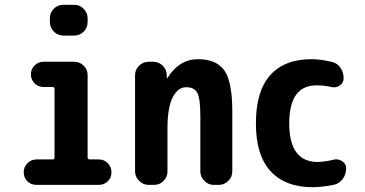

<svg xmlns="http://www.w3.org/2000/svg" viewBox="-20 -780 1540 810"><path d="M396.5 -107.4Q418.9 -107.4 434.6 -91.8Q450.2 -76.2 450.2 -52.7Q450.2 -30.3 434.6 -15.1Q418.9 0 396.5 0H133.8Q110.4 0 95.2 -15.6Q80.1 -31.2 80.1 -52.7Q80.1 -76.2 96.2 -91.8Q112.3 -107.4 133.8 -107.4H202.1Q210 -107.4 210 -116.2V-404.3Q210 -413.1 202.1 -413.1H164.1Q140.6 -413.1 125.5 -428.7Q110.4 -444.3 110.4 -466.3Q110.4 -488.3 126 -503.9Q141.6 -519.5 164.1 -519.5H293Q316.4 -519.5 333 -502.9Q349.6 -486.3 349.6 -462.9V-116.2Q349.6 -107.4 359.4 -107.4ZM247.1 -759.8H293Q316.4 -759.8 333 -742.7Q349.6 -725.6 349.6 -703.1V-686.5Q349.6 -663.1 333 -646.5Q316.4 -629.9 293 -629.9H247.1Q223.6 -629.9 207 -647Q190.4 -664.1 190.4 -686.5V-703.1Q190.4 -726.6 207 -743.2Q223.6 -759.8 247.1 -759.8Z M960 -309.6V-56.6Q960 -33.2 942.9 -16.6Q925.8 0 903.3 0H881.8Q858.4 0 841.8 -17.1Q825.2 -34.2 825.2 -56.6V-290Q825.2 -364.3 812.5 -388.2Q799.8 -412.1 765.1 -412.1Q730.5 -412.1 708.5 -369.1Q686.5 -326.2 686.5 -237.3V-56.6Q686.5 -33.2 669.9 -16.6Q653.3 0 629.9 0H607.4Q584 0 566.9 -17.1Q549.8 -34.2 549.8 -56.6V-462.9Q549.8 -486.3 566.9 -502.9Q584 -519.5 607.4 -519.5H625Q649.4 -519.5 666 -503.4Q682.6 -487.3 683.6 -462.9V-451.2Q683.6 -450.2 684.6 -450.2Q686.5 -450.2 686.5 -451.2Q736.3 -530.3 814.9 -530.3Q893.6 -530.3 926.8 -482.4Q960 -434.6 960 -309.6Z M1387.7 -106.4Q1406.2 -111.3 1423.3 -100.1Q1440.4 -88.9 1440.4 -70.3Q1440.4 -44.9 1425.8 -24.9Q1411.1 -4.9 1386.7 0Q1335 9.8 1299.8 9.8Q1183.6 9.8 1121.6 -57.6Q1059.6 -125 1059.6 -259.8Q1059.6 -394.5 1119.6 -462.4Q1179.7 -530.3 1294.9 -530.3Q1330.1 -530.3 1377.9 -519.5Q1402.3 -514.6 1416 -494.6Q1429.7 -474.6 1429.7 -450.2Q1429.7 -430.7 1413.6 -419.4Q1397.5 -408.2 1377 -413.1Q1347.7 -419.9 1315.4 -419.9Q1200.2 -419.9 1200.2 -259.8Q1200.2 -96.7 1320.3 -96.7Q1353.5 -97.7 1387.7 -106.4Z"/></svg>

Font: Rounded Mgen+ 1m bold
Style: Bold
Weight: 700
Designer: [Source Han Sans]
Ryoko NISHIZUKA  (kana & ideographs); Paul D. Hunt (Latin, Greek & Cyrillic); Wenlong ZHANG  (bopomofo
Version: Version 1.059.20150602